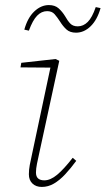

<svg xmlns="http://www.w3.org/2000/svg" viewBox="-20 -727 417 758"><path d="M94 -39Q94 -57 97.5 -75.5Q101 -94 106 -116L182 -474L188 -460L61 -461L64 -479L199 -494L214 -487L134 -118Q130 -100 126 -80.5Q122 -61 122 -46Q122 -30 130.5 -22.5Q139 -15 155 -15Q179 -15 205.5 -37Q232 -59 267 -104L281 -92Q259 -62 237 -38.5Q215 -15 192.5 -2Q170 11 145 11Q122 11 108 -2.5Q94 -16 94 -39ZM76 -610Q89 -657 115.5 -682Q142 -707 173 -707Q197 -707 211.5 -694Q226 -681 237 -663Q247 -645 257.5 -634Q268 -623 287 -623Q309 -623 326.5 -640.5Q344 -658 358 -699L377 -695Q364 -649 338 -623.5Q312 -598 280 -598Q256 -598 242 -611Q228 -624 217 -642Q206 -659 195.5 -671Q185 -683 166 -683Q144 -683 126.5 -665Q109 -647 94 -606Z"/></svg>

Font: Source Serif 4 ExtraLight
Style: Italic
Weight: 250
Italic angle: -12°
Designer: Frank Grießhammer
Foundry: Adobe Systems Incorporated
Version: Version 4.004;hotconv 1.0.116;makeotfexe 2.5.65601